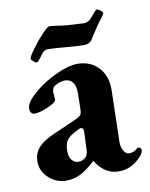

<svg xmlns="http://www.w3.org/2000/svg" viewBox="-76 -687 593 757"><g transform="rotate(-10 221.0 -308.0)"><path d="M29 0ZM29 -79Q29 -113 49.5 -135.5Q70 -158 114 -177L203 -216Q223 -225 227.5 -232Q232 -239 232 -258L233 -315Q234 -344 223 -360Q212 -376 190 -376Q178 -376 164.5 -370.5Q151 -365 144 -358Q138 -351 138 -337Q138 -330 139 -322.5Q140 -315 140 -308Q140 -298 106.5 -283Q73 -268 51 -268Q43 -268 38 -274Q33 -280 33 -289Q33 -305 44 -320Q55 -335 80 -356Q119 -388 168 -410Q217 -432 250 -432Q303 -432 335 -397.5Q367 -363 366 -306L361 -104Q360 -81 369 -65Q378 -49 391 -49Q410 -49 424 -62Q427 -65 430 -65Q435 -65 438.5 -61.5Q442 -58 442 -54Q442 -41 424 -23Q387 14 340 14Q311 14 289 0.5Q267 -13 247 -43H245Q212 -12 185.5 1Q159 14 129 14Q89 14 59 -13.5Q29 -41 29 -79ZM221 -66Q228 -77 228 -92L231 -164Q231 -180 221 -180Q216 -180 209 -176Q177 -161 164.5 -146Q152 -131 152 -101Q152 -75 163 -63Q174 -51 189 -51Q208 -51 221 -66ZM73 -484Q73 -491 93.5 -519.5Q114 -548 137 -572.5Q160 -597 168 -597Q172 -597 190 -595Q207 -592 236 -589Q296 -585 304 -585Q324 -585 339 -605Q345 -612 352.5 -621Q360 -630 363 -630Q368 -630 377 -623Q386 -616 386 -611Q386 -607 377.5 -596Q369 -585 364 -579L341 -545L321 -514Q316 -507 307 -503.5Q298 -500 290 -500Q280 -500 224 -504Q171 -509 145 -509Q132 -509 122 -496Q117 -489 111.5 -481.5Q106 -474 101.5 -469.5Q97 -465 95 -465Q90 -465 81.5 -472.5Q73 -480 73 -484Z"/></g></svg>

Font: EB Garamond
Style: Bold
Weight: 700
Designer: Georg Duffner and Octavio Pardo
Foundry: Georg Duffner
Version: Version 1.000; ttfautohint (v1.6)